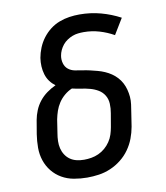

<svg xmlns="http://www.w3.org/2000/svg" viewBox="-84 -813 768 890"><g transform="rotate(-10 300.0 -367.5)"><path d="M255 8Q224 8 193 2.5Q162 -3 136 -18Q110 -33 91.5 -56Q73 -79 63.5 -107.5Q54 -136 54 -167.5Q54 -199 59 -231L70 -296Q74 -318 83 -340Q92 -362 107 -381Q122 -400 142 -414.5Q162 -429 184 -439Q169 -450 158 -465Q147 -480 141.5 -498.5Q136 -517 135 -536.5Q134 -556 137 -576Q141 -599 150.5 -622.5Q160 -646 175.5 -666.5Q191 -687 211 -702.5Q231 -718 254.5 -727Q278 -736 302 -739.5Q326 -743 350 -743Q402 -743 450 -730Q498 -717 541 -694L496 -620Q464 -638 428.5 -648.5Q393 -659 355 -659Q342 -659 328.5 -657.5Q315 -656 302 -651Q289 -646 277 -638Q265 -630 256 -619Q247 -608 241 -595Q235 -582 233 -569Q230 -551 235 -533.5Q240 -516 253 -505.5Q266 -495 283.5 -491.5Q301 -488 319 -485.5Q337 -483 354 -479Q371 -475 388 -470.5Q405 -466 421 -459Q437 -452 451 -442.5Q465 -433 476.5 -420.5Q488 -408 496 -393Q504 -378 508.5 -361Q513 -344 514.5 -326.5Q516 -309 513.5 -290.5Q511 -272 508 -254L498 -189Q493 -161 483 -134.5Q473 -108 456 -84Q439 -60 415.5 -41.5Q392 -23 365 -11.5Q338 0 310 4Q282 8 255 8ZM255 -76Q272 -76 289.5 -79Q307 -82 323.5 -89.5Q340 -97 354 -109Q368 -121 378.5 -136.5Q389 -152 394.5 -169Q400 -186 403 -203L414 -267Q418 -289 417 -311Q416 -333 405.5 -350.5Q395 -368 377.5 -378.5Q360 -389 339.5 -394.5Q319 -400 298 -403Q277 -406 256 -411Q237 -403 220.5 -389Q204 -375 192.5 -357.5Q181 -340 174.5 -321Q168 -302 164 -282L154 -217Q151 -200 150.5 -182Q150 -164 154 -147.5Q158 -131 167 -117Q176 -103 189.5 -93.5Q203 -84 220 -80Q237 -76 255 -76Z"/></g></svg>

Font: Iosevka Curly MdExObl
Style: Regular
Weight: 500
Width: 7
Italic angle: -9°
Monospace: yes
Designer: Belleve Invis
Foundry: Belleve Invis
Version: Version 11.1.0; ttfautohint (v1.8.3)